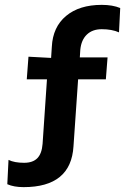

<svg xmlns="http://www.w3.org/2000/svg" viewBox="-20 -756 524 789"><path d="M398 -736Q443 -736 474 -723L469 -623Q440 -636 398 -636Q360 -636 337 -614Q314 -592 310 -552L308 -520H422L415 -430H301L282 -155Q272 13 77 13Q37 13 10 1L15 -99Q39 -87 79 -87Q115 -87 133.5 -106Q152 -125 155 -165L173 -430H90L97 -523L190 -518L193 -564Q197 -645 251.5 -690.5Q306 -736 398 -736Z"/></svg>

Font: Non Bureau Medium
Style: Regular
Weight: 500
Designer: Jona Saucedo
Foundry: Non Foundry
Version: Version 1.000; ttfautohint (v1.8.4)